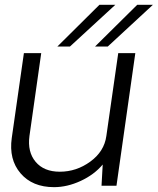

<svg xmlns="http://www.w3.org/2000/svg" viewBox="-20 -770 654 796"><path d="M270 -577.1H217.8L392.1 -750H458ZM374 -577.1 548.8 -750H613.8L426.8 -577.1ZM541 -549.8 462.9 0H400.9L405.8 -87.9Q370.6 -45.9 314.7 -20Q258.8 5.9 204.1 5.9Q114.3 5.9 65.2 -51.5Q16.1 -108.9 28.8 -198.2L79.1 -549.8H150.9L102.1 -206.1Q93.3 -140.1 127.7 -99.1Q162.1 -58.1 228 -58.1Q296.9 -58.1 354.5 -100.1Q412.1 -142.1 420.9 -206.1L470.2 -549.8Z"/></svg>

Font: Oakes Grotesk
Style: Light Italic
Weight: 300
Designer: Samuel Oakes
Foundry: Samuel Oakes
Version: Version 1.0 | wf-rip DC20170320